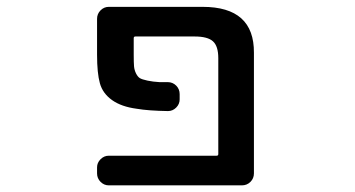

<svg xmlns="http://www.w3.org/2000/svg" viewBox="-20 -565 1040 563"><path d="M574.2 -544.9Q725.6 -544.9 724.6 -410.2V-56.6Q724.6 -42 714.4 -31.7Q704.1 -21.5 689.5 -21.5H298.8Q285.2 -21.5 274.9 -31.7Q264.6 -42 264.6 -56.6V-74.2Q264.6 -87.9 274.9 -98.1Q285.2 -108.4 298.8 -108.4H615.2Q620.1 -108.4 620.1 -113.3V-394.5Q620.1 -429.7 604.5 -443.8Q588.9 -458 550.8 -458H377Q372.1 -458 372.1 -453.1V-404.3Q372.1 -381.8 373 -370.6Q374 -359.4 378.9 -349.6Q383.8 -339.8 390.1 -335.9Q396.5 -332 412.6 -328.6Q428.7 -325.2 447.3 -324.2Q457 -324.2 471.7 -324.2Q486.3 -324.2 496.6 -314Q506.8 -303.7 506.8 -289.1V-273.4Q506.8 -259.8 496.6 -249.5Q486.3 -239.3 472.7 -239.3Q415 -240.2 380.9 -246.1Q335.9 -252 308.6 -271.5Q281.2 -291 272.9 -320.8Q264.6 -350.6 264.6 -404.3V-509.8Q264.6 -524.4 274.9 -534.7Q285.2 -544.9 298.8 -544.9Z"/></svg>

Font: Gen Jyuu Gothic L Monospace Medium
Style: Regular
Weight: 500
Designer: [Source Han Sans]
Ryoko NISHIZUKA  (kana & ideographs); Paul D. Hunt (Latin, Greek & Cyrillic); Wenlong ZHANG  (bopomofo
Version: Version 1.002.20150607